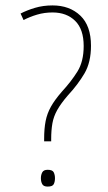

<svg xmlns="http://www.w3.org/2000/svg" viewBox="-20 -774 397 709"><path d="M174 -754Q237 -754 276.5 -716.5Q316 -679 316 -605Q316 -544 292 -503Q268 -462 230 -421Q205 -392 191.5 -368Q178 -344 173.5 -318.5Q169 -293 169 -261V-252H143V-261Q143 -299 148.5 -327Q154 -355 168 -380Q182 -405 208 -435Q243 -473 266 -510Q289 -547 289 -604Q289 -666 257.5 -697Q226 -728 174 -728Q144 -728 117 -720Q90 -712 67 -700L56 -724Q79 -736 109 -745Q139 -754 174 -754ZM156 -85Q141 -85 136 -94Q131 -103 131 -116Q131 -128 136 -137.5Q141 -147 156 -147Q174 -147 178.5 -137.5Q183 -128 183 -116Q183 -103 178.5 -94Q174 -85 156 -85Z"/></svg>

Font: Noto Sans Telugu UI Condensed Thin
Style: Regular
Weight: 100
Width: 3
Designer: Jelle Bosma - Monotype Design Team
Foundry: Monotype Imaging Inc.
Version: Version 2.005; ttfautohint (v1.8.4.7-5d5b)